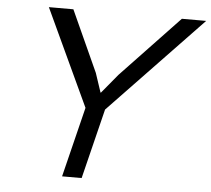

<svg xmlns="http://www.w3.org/2000/svg" viewBox="-55 -870 1019 929"><g transform="rotate(5 454.5 -405.0)"><path d="M791 -810H909L459 -340L375 0H280L364 -340L145 -810H264L399 -513L430 -420H432L509 -513Z"/></g></svg>

Font: Sinkin Sans 400 Italic
Style: Italic
Weight: 400
Italic angle: -112°
Designer: Keith Bates
Foundry: K-Type
Version: Sinkin Sans (version 1.0)  by Keith Bates   •   © 2014   www